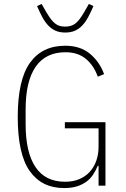

<svg xmlns="http://www.w3.org/2000/svg" viewBox="-20 -942 640 974"><path d="M480 -101H476Q466 -77 452.5 -56.5Q439 -36 419 -21Q399 -6 371.5 3Q344 12 305 12Q192 12 131 -74Q70 -160 70 -348Q70 -537 132 -623.5Q194 -710 311 -710Q387 -710 436 -669.5Q485 -629 508 -566L476 -553Q456 -610 415.5 -643.5Q375 -677 312 -677Q212 -677 161 -603.5Q110 -530 110 -387V-312Q110 -169 160 -94.5Q210 -20 310 -20Q350 -20 381.5 -33Q413 -46 435 -70Q457 -94 468.5 -126.5Q480 -159 480 -198V-291H309V-322H515V0H480ZM311 -777Q281 -777 260 -787Q239 -797 223 -814.5Q207 -832 194 -856.5Q181 -881 168 -911L191 -922L217 -877Q229 -857 239 -844Q249 -831 260 -822.5Q271 -814 283 -810.5Q295 -807 311 -807Q342 -807 362 -822.5Q382 -838 405 -877L431 -922L454 -911Q441 -881 428 -856.5Q415 -832 399 -814.5Q383 -797 362 -787Q341 -777 311 -777Z"/></svg>

Font: IBM Plex Mono ExtraLight
Style: Regular
Weight: 200
Monospace: yes
Designer: Mike Abbink, Paul van der Laan, Pieter van Rosmalen
Foundry: Bold Monday
Version: Version 2.3